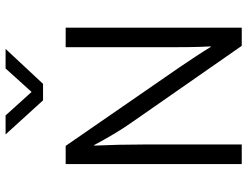

<svg xmlns="http://www.w3.org/2000/svg" viewBox="-119 -766 885 687"><g transform="rotate(-90 323.5 -422.5)"><path d="M186 -845H254L338 -752L422 -845H492L367 -711H308ZM80 -630H145L426 -223Q445 -195 463.5 -167Q482 -139 499 -111H501Q499 -148 498.5 -184.5Q498 -221 498 -258V-630H568V0H503L228 -395Q207 -425 186.5 -459.5Q166 -494 148 -528H146Q148 -483 149 -439.5Q150 -396 150 -351V0H80Z"/></g></svg>

Font: Mukta Malar Light
Style: Regular
Weight: 300
Designer: Aadarsh Rajan, Girish Dalvi, Yashodeep Gholap
Foundry: Ek Type
Version: Version 2.538;PS 1.000;hotconv 16.6.51;makeotf.lib2.5.65220;